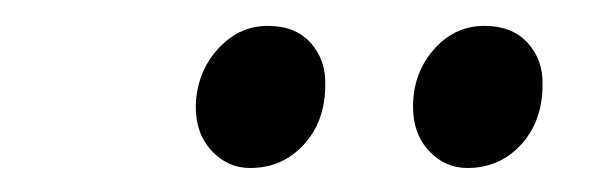

<svg xmlns="http://www.w3.org/2000/svg" viewBox="-20 -744 476 152"><path d="M178 -611Q160 -611 147.2 -625Q134.5 -639 135 -661Q136 -687 152.5 -705.2Q169 -723.5 192 -723.5Q214 -723.5 226 -710Q238 -696.5 237.5 -677Q237.5 -648 220.5 -629.5Q203.5 -611 178 -611ZM350 -611Q332 -611 319.2 -625Q306.5 -639 307 -661Q307.5 -687 323.8 -705.2Q340 -723.5 363.5 -723.5Q385.5 -723.5 397.8 -710Q410 -696.5 409.5 -677Q409.5 -648 392.5 -629.5Q375.5 -611 350 -611Z"/></svg>

Font: Merriweather 48pt Light
Style: Italic
Weight: 300
Italic angle: -7.8°
Version: Version 2.101